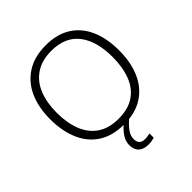

<svg xmlns="http://www.w3.org/2000/svg" viewBox="-249 -887 1266 1266"><g transform="rotate(-45 384.0 -253.5)"><path d="M705 -358Q705 -249 669 -166Q633 -83 561.5 -36.5Q490 10 384 10Q276 10 204.5 -36.5Q133 -83 97.5 -166.5Q62 -250 62 -359Q62 -468 98.5 -550Q135 -632 207.5 -678.5Q280 -725 387 -725Q490 -725 561 -680.5Q632 -636 668.5 -554Q705 -472 705 -358ZM123 -359Q123 -264 151 -192.5Q179 -121 237 -81.5Q295 -42 384 -42Q474 -42 531.5 -81Q589 -120 616.5 -191.5Q644 -263 644 -358Q644 -507 579.5 -590Q515 -673 387 -673Q298 -673 239 -633.5Q180 -594 151.5 -523.5Q123 -453 123 -359ZM359 123Q359 176 411 176Q426 176 438 174Q450 172 459 170V210Q447 213 433.5 215.5Q420 218 403 218Q359 218 334.5 195.5Q310 173 310 130Q310 91 337.5 54Q365 17 406 -13L439 0Q405 30 382 59.5Q359 89 359 123Z"/></g></svg>

Font: RS Noto Sans Light
Style: Regular
Weight: 300
Designer: Monotype Design Team
Foundry: Monotype Imaging Inc.
Version: Version 3.10